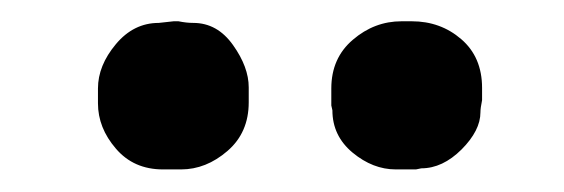

<svg xmlns="http://www.w3.org/2000/svg" viewBox="-20 -709 517 176"><path d="M146 -553.7H129.4Q102.5 -553.7 86.2 -572.8Q69.8 -591.8 69.8 -614.3V-627.9Q69.8 -648.9 86.2 -668.5Q102.5 -688 125.5 -688L139.2 -689.5H143.6Q150.9 -688 157.2 -688Q179.2 -688 193.6 -667.7Q208 -647.5 208 -628.9V-615.2Q208 -587.4 188.5 -570.6Q168.9 -553.7 146 -553.7ZM348.1 -689.5H357.4Q383.8 -689.5 402.8 -673.1Q421.9 -656.7 421.9 -628.4V-617.2Q420.4 -609.9 420.4 -606Q420.4 -589.4 403.1 -572Q385.7 -554.7 366.2 -554.7L361.3 -553.7H342.8Q321.8 -553.7 303.2 -569.1Q284.7 -584.5 284.7 -607.9L283.7 -612.3V-627.9Q283.7 -655.8 303.5 -672.6Q323.2 -689.5 348.1 -689.5Z"/></svg>

Font: Averia Serif Libre RX
Style: Bold
Weight: 700
Version: Version 1.002